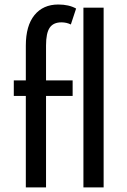

<svg xmlns="http://www.w3.org/2000/svg" viewBox="-20 -815 551 835"><path d="M92.3 -397.9H40V-465.3H92.3V-616.7Q92.3 -703.1 129.9 -749.3Q167.5 -795.4 233.4 -795.4Q279.8 -795.4 311 -777.8L288.1 -708.5Q269.5 -717.8 247.1 -717.8Q211.9 -717.8 196 -694.3Q180.2 -670.9 180.2 -617.2V-465.3H295.9V-397.9H180.2V0H92.3ZM342.8 -781.7H430.7V0H342.8Z"/></svg>

Font: Spartan MB Med
Style: Regular
Weight: 500
Designer: Matt Bailey, Mirko Velimirovic
Foundry: Matt Bailey
Version: Version 1.005